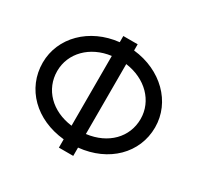

<svg xmlns="http://www.w3.org/2000/svg" viewBox="-158 -920 1127 1101"><g transform="rotate(30 406.0 -369.5)"><path d="M358 0H453V-55C645 -74 778 -205 778 -376C778 -543 641 -678 453 -698V-739H358V-698C170 -678 34 -543 34 -376C34 -205 166 -74 358 -55ZM358 -145C221 -162 130 -255 130 -376C130 -495 224 -590 358 -607ZM453 -608C588 -590 682 -495 682 -376C682 -255 591 -162 453 -145Z"/></g></svg>

Font: Involve Medium
Style: Regular
Weight: 500
Designer: Stefan Peev
Foundry: Context Ltd.
Version: Version 1.001